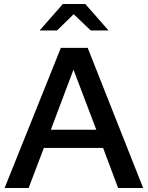

<svg xmlns="http://www.w3.org/2000/svg" viewBox="-20 -939 737 959"><path d="M3 0 284 -700H418L695 0H570L495 -200H199L123 0ZM234 -291H461L347 -591ZM433 -787 348 -868 265 -787H178L294 -919H406L522 -787Z"/></svg>

Font: Rosa Sans Medium
Style: Regular
Weight: 500
Designer: Pentagram / MCKL
Foundry: Pentagram / MCKL
Version: Version 1.005;September 16, 2019;FontCreator 11.5.0.2425 64-